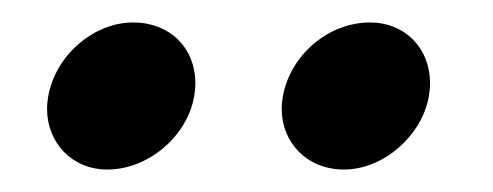

<svg xmlns="http://www.w3.org/2000/svg" viewBox="-20 -689 439 171"><path d="M231.9 -603C231.3 -599.3 230.9 -595.6 230.9 -592C230.9 -562 253.4 -538 286.4 -538C321.4 -538 355.7 -568 361.9 -603C362.6 -607.1 363 -611.1 363 -615C363 -646.1 340.7 -669 309.5 -669C272.5 -669 238.4 -640 231.9 -603ZM22.9 -603C22.3 -599.3 21.9 -595.6 21.9 -592C21.9 -561.9 44.2 -538 75.5 -538C112.5 -538 146.7 -568 152.9 -603C153.6 -607.1 154 -611.1 154 -615C154 -646.1 131.5 -669 98.6 -669C63.6 -669 29.4 -640 22.9 -603Z"/></svg>

Font: Linux Biolinum O 
Style: Bold Italic
Weight: 700
Designer: Philipp H. Poll
Foundry: Philipp H. Poll
Version: Version 1.3.2